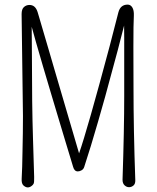

<svg xmlns="http://www.w3.org/2000/svg" viewBox="-20 -816 684 837"><path d="M561.5 -612.3 562 -436Q562 -251.5 569.8 -30.3Q570.3 -14.6 561.8 -7.3Q553.2 0 542.5 0Q531.7 0 522.9 -8.3Q514.2 -16.6 514.2 -32.2Q521.5 -252 521.5 -398.4V-651.4Q521.5 -679.7 521 -704.6Q510.3 -663.1 493.2 -596.7Q454.1 -450.7 438.5 -394.8Q422.9 -338.9 407.2 -284.7Q375 -172.9 347.2 -88.4Q344.2 -78.6 335.7 -73.7Q327.1 -68.8 319.3 -68.8Q304.2 -68.8 298.8 -88.4Q296.4 -96.2 287.4 -126.2Q278.3 -156.2 264.9 -200.4Q251.5 -244.6 235.1 -299.6Q218.8 -354.5 201.4 -412.1Q184.1 -469.7 167.5 -526.4Q150.9 -583 137.2 -630.9Q126 -670.4 118.2 -699.2L119.1 -578.1Q119.1 -356.9 123.8 -212.4Q128.4 -67.9 128.9 -44.4Q129.4 -21 126.7 -15.6Q124 -10.3 119.6 -6.8Q100.6 9.3 82 -7.8Q73.2 -16.1 74.5 -37.1Q75.7 -58.1 76.7 -89.6Q77.6 -121.1 78.1 -156.2Q80.1 -239.3 80.1 -310.1L74.2 -754.4Q74.2 -776.4 84.5 -785.4Q94.7 -794.4 108.4 -794.4Q134.3 -794.4 144 -763.2Q145 -760.3 149.2 -745.8Q153.3 -731.4 160.2 -708.3Q167 -685.1 176 -654.5Q185.1 -624 195.3 -588.9Q205.6 -553.7 216.8 -515.1Q255.9 -380.9 324.7 -147.5Q360.8 -250.5 458 -614.7Q477.1 -687 496.1 -762.2Q504.9 -795.9 536.6 -795.9Q549.3 -795.9 556.9 -783.4Q564.5 -771 563.5 -747.6Q561.5 -714.8 561.5 -612.3Z"/></svg>

Font: Pompiere
Style: Regular
Weight: 400
Designer: Karolina Lach
Foundry: Sorkin Type Co.
Version: Version 1.002